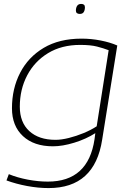

<svg xmlns="http://www.w3.org/2000/svg" viewBox="-20 -739 677 979"><path d="M13 181 25 149Q69 167 122 177Q175 187 224 187Q430 187 462 -29L466 -60Q419 -30 359 -11.5Q299 7 250 7Q153 7 97 -45Q41 -97 41 -187Q41 -287 82.5 -367.5Q124 -448 203 -495Q282 -542 396 -542Q445 -542 493.5 -532.5Q542 -523 578 -507L501 -27Q463 220 228 220Q175 220 118.5 209.5Q62 199 13 181ZM534 -483Q508 -493 475 -501.5Q442 -510 389 -510Q294 -510 225 -468Q156 -426 118.5 -354.5Q81 -283 81 -195Q81 -115 129.5 -70.5Q178 -26 263 -26Q293 -26 331 -35.5Q369 -45 406.5 -60.5Q444 -76 473 -95ZM387 -668Q367 -668 367 -685Q367 -700 373.5 -709.5Q380 -719 394 -719Q413 -719 413 -702Q413 -687 407 -677.5Q401 -668 387 -668Z"/></svg>

Font: Georama Extended ExtraLight
Style: Italic
Weight: 200
Width: 7
Italic angle: -9°
Designer: Jean-Baptiste Levee
Foundry: Production Type
Version: Version 1.000